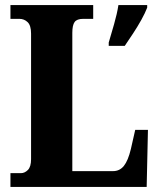

<svg xmlns="http://www.w3.org/2000/svg" viewBox="-20 -734 626 754"><path d="M21 0V-54H62Q77 -54 89.5 -66.5Q102 -79 102 -109V-602Q102 -634 88.5 -647Q75 -660 56 -660H21V-714H346V-660H307Q282 -660 273 -647.5Q264 -635 264 -605V-62H424Q450 -62 466.5 -82.5Q483 -103 494 -149L511 -224H561L556 0ZM407 -567Q416 -597 428 -639Q440 -681 445 -714H558V-704Q550 -683 535 -656Q520 -629 502.5 -602.5Q485 -576 470 -554H407Z"/></svg>

Font: Noto Serif Georgian Condensed ExtraBold
Style: Regular
Weight: 800
Width: 3
Designer: Monotype Design Team, Akaki Razmadze
Foundry: Google LLC
Version: Version 2.003; ttfautohint (v1.8.4.7-5d5b)